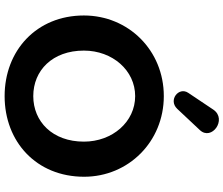

<svg xmlns="http://www.w3.org/2000/svg" viewBox="-88 -869 967 831"><g transform="rotate(90 395.5 -453.5)"><path d="M396 10C593 10 745 -127 745 -334C745 -526 593 -679 396 -679C198 -679 47 -526 47 -333C47 -128 199 10 396 10ZM396 -114C285 -114 199 -197 199 -333C199 -457 285 -555 396 -555C507 -555 593 -457 593 -333C593 -197 506 -114 396 -114ZM451 -737 543 -835C591 -886 497 -954 455 -894L382 -785C354 -744 413 -697 451 -737Z"/></g></svg>

Font: SN Pro
Style: Bold
Weight: 700
Designer: Tobias Whetton
Foundry: Supernotes
Version: Version 1.003;Glyphs 3.3 (3324)